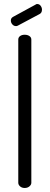

<svg xmlns="http://www.w3.org/2000/svg" viewBox="-20 -936 247 956"><path d="M70 -809Q65 -806 60 -806Q49 -806 41.5 -814.5Q34 -823 34 -834Q34 -846 45 -852L157 -913Q160 -916 165 -916Q176 -916 182.5 -907Q189 -898 189 -888Q189 -872 177 -866ZM103 -763Q117 -763 126.5 -756.5Q136 -750 136 -739V-26Q136 -16 126.5 -8Q117 0 103 0Q89 0 80 -8Q71 -16 71 -26V-739Q71 -750 80 -756.5Q89 -763 103 -763Z"/></svg>

Font: Dosis
Style: Book
Weight: 400
Designer: EdgarTolentino, PabloImpallari, IginoMarini
Foundry: EdgarTolentino, PabloImpallari, IginoMarini
Version: Version 1.007